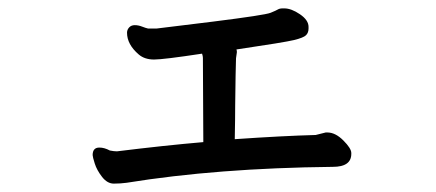

<svg xmlns="http://www.w3.org/2000/svg" viewBox="-20 -432 1040 458"><path d="M757 -116Q759 -116 761 -116Q780 -116 799 -97Q818 -78 818 -67V-65Q818 -34 774 -34Q498 -31 282 4Q267 6 251.5 6Q236 6 223.5 -10Q211 -26 206 -42Q201 -58 201 -62Q201 -80 217 -80Q229 -80 242 -73Q252 -71 259 -71Q372 -85 465 -93L464 -294Q464 -298 462 -304Q370 -290 347.5 -290Q325 -290 311 -302Q283 -326 283 -354Q283 -361 288 -366.5Q293 -372 301.5 -372Q310 -372 319 -368.5Q328 -365 333 -364H354Q365 -365 488.5 -380.5Q612 -396 625.5 -401.5Q639 -407 643 -409.5Q647 -412 655 -412H658Q675 -412 695.5 -398Q716 -384 716 -368V-364Q716 -354 710 -348Q704 -342 681.5 -336.5Q659 -331 544 -314Q545 -311 545 -309V-307L543 -293L542 -252L541 -180Q541 -150 540 -100Q656 -108 733 -110Z"/></svg>

Font: LXGW ZhenKai
Style: Regular
Weight: 400
Designer: LXGW / Fontworks Inc.
Foundry: LXGW / Fontworks Inc.
Version: Version 0.800;June 8, 2025